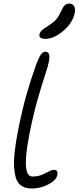

<svg xmlns="http://www.w3.org/2000/svg" viewBox="-20 -1092 443 1082"><path d="M234.9 -873Q216.8 -873 208.3 -879.6Q199.7 -886.2 202.1 -897.9Q205.1 -911.1 214.8 -920.2Q224.6 -929.2 251 -945.8Q281.7 -965.8 295.9 -981.7Q310.1 -997.6 323.2 -1026.9Q335 -1052.7 345.2 -1062.3Q355.5 -1071.8 368.2 -1071.8Q389.6 -1071.8 397.7 -1057.1Q405.8 -1042.5 401.9 -1021Q390.1 -963.4 336.9 -918.2Q283.7 -873 234.9 -873ZM161.1 -29.8Q139.2 -29.8 123 -34.7Q106.9 -39.6 92.3 -52Q77.6 -64.5 70.1 -88.1Q62.5 -111.8 59.8 -147.2Q57.1 -182.6 62.7 -235.8Q68.4 -289.1 82 -357.9Q106 -477.5 129.2 -558.8Q152.3 -640.1 185.1 -731.9Q200.2 -770.5 211.2 -785.6Q222.2 -800.8 235.8 -800.8Q267.1 -800.8 254.9 -742.2Q250 -716.3 232.9 -665.8Q215.8 -615.2 191.7 -530.3Q167.5 -445.3 146 -337.9Q98.6 -97.2 162.1 -97.2Q191.9 -97.2 214.8 -106.7Q237.8 -116.2 254.4 -125.5Q271 -134.8 285.2 -134.8Q308.1 -134.8 303.2 -106Q297.4 -76.2 252.9 -53Q208.5 -29.8 161.1 -29.8Z"/></svg>

Font: Shantell Sans Irregular Bouncy
Style: Italic
Weight: 300
Italic angle: -11.31°
Designer: Stephen Nixon, Anya Danilova, Shantell Martin
Foundry: Arrow Type
Version: Version 1.006;[9816181b4]